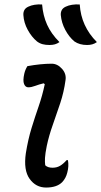

<svg xmlns="http://www.w3.org/2000/svg" viewBox="-20 -828 455 862"><path d="M169 -808Q173 -758 191.5 -717Q210 -676 247 -639Q237 -632 226.5 -629Q216 -626 202 -626Q185 -626 171.5 -629.5Q158 -633 146 -642Q122 -662 104.5 -694Q87 -726 85 -760Q84 -772 89 -782Q94 -792 107 -798Q132 -810 169 -808ZM338 -808Q344 -710 415 -639Q405 -632 394.5 -629Q384 -626 371 -626Q337 -626 314 -642Q290 -662 273 -694Q256 -726 253 -760Q252 -772 257 -782Q262 -792 275 -798Q300 -810 338 -808ZM103 -531Q164 -542 212 -542Q238 -542 258.5 -519Q279 -496 274 -467Q267 -415 250.5 -365Q234 -315 217 -267.5Q200 -220 190 -173Q183 -138 182 -119Q181 -100 183 -86Q194 -75 216 -75Q235 -75 249.5 -83.5Q264 -92 279 -109H285Q290 -82 282 -53Q276 -28 259 -10Q235 14 187 14Q141 14 113 -25Q85 -64 96 -140Q106 -202 121.5 -252.5Q137 -303 153.5 -350.5Q170 -398 181 -450L176 -454Q155 -449 138 -442.5Q121 -436 107 -436Q94 -436 88 -451Q82 -466 89 -497Q93 -515 103 -531Z"/></svg>

Font: Recursive Sn Csl St
Style: Italic
Weight: 400
Italic angle: -15°
Version: Version 1.079;hotconv 1.0.112;makeotfexe 2.5.65598; ttfautoh